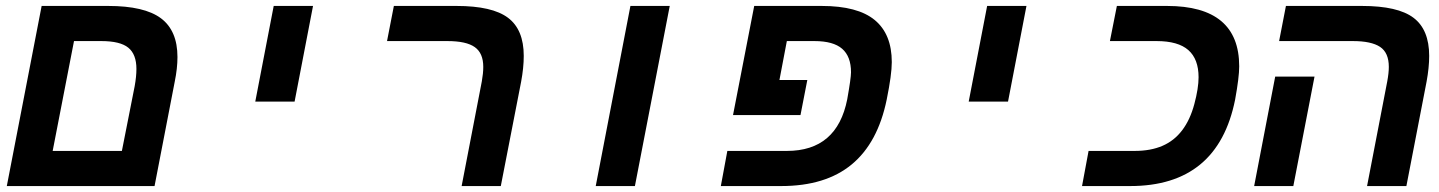

<svg xmlns="http://www.w3.org/2000/svg" viewBox="-20 -626 4841 646"><path d="M500 0H2.9L120.1 -606H344.2Q465.8 -606 521.5 -564.5Q577.1 -522.9 577.1 -434.1Q577.1 -396 567.9 -351.1ZM229 -487.8 157.2 -118.2H390.1L433.1 -335.9Q439 -368.7 439 -394Q439 -443.4 411.6 -465.6Q384.3 -487.8 320.8 -487.8Z M900.9 -606H1033.2L971.2 -284.2H838.9Z M1665 0H1533.2L1601.1 -352.1Q1606 -379.4 1606 -400.9Q1606 -447.3 1577.4 -467.5Q1548.8 -487.8 1485.4 -487.8H1282.2L1305.2 -606H1516.1Q1636.2 -606 1689.2 -566.2Q1742.2 -526.4 1742.2 -438Q1742.2 -398.4 1733.4 -351.1Z M2101.1 -606H2233.4L2116.2 0H1984.4Z M2843.3 -382.8Q2843.3 -436 2813.5 -461.9Q2783.7 -487.8 2720.2 -487.8H2627.4L2602.5 -356.9H2696.3L2673.3 -238.8H2446.3L2517.6 -606H2744.6Q2865.7 -606 2923.1 -558.6Q2980.5 -511.2 2980.5 -417Q2980.5 -375 2963.4 -291Q2933.6 -145.5 2845.7 -72.8Q2757.8 0 2608.4 0H2405.3L2427.2 -118.2H2627.4Q2796.4 -118.2 2830.6 -292Q2843.3 -363.3 2843.3 -382.8Z M3301.3 -606H3433.6L3371.6 -284.2H3239.3Z M3737.8 -606H3906.7Q4149.4 -606 4149.4 -402.8Q4149.4 -366.2 4135.7 -291Q4077.6 0 3782.7 0H3620.6L3642.6 -118.2H3797.4Q3851.6 -118.2 3891.1 -135.3Q3930.7 -152.3 3957.5 -187.7Q3984.4 -223.1 3998.5 -276.1Q4012.7 -329.1 4012.7 -366.2Q4012.7 -427.2 3978.3 -457.5Q3943.8 -487.8 3871.6 -487.8H3714.4Z M4331.5 0H4199.7L4270.5 -368.2H4402.8ZM4711.9 0H4579.6L4647.5 -352.1Q4652.8 -380.4 4652.8 -400.9Q4652.8 -448.7 4623.3 -468.3Q4593.8 -487.8 4531.7 -487.8H4283.7L4306.6 -606H4562.5Q4683.1 -606 4735.8 -566.2Q4788.6 -526.4 4788.6 -438Q4788.6 -398.4 4779.8 -351.1Z"/></svg>

Font: Liberation Mono
Style: Bold Italic
Weight: 700
Italic angle: -12°
Monospace: yes
Designer: Steve Matteson
Foundry: Ascender Corporation
Version: Version 2.1.5